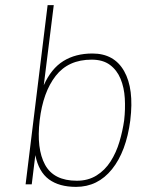

<svg xmlns="http://www.w3.org/2000/svg" viewBox="-20 -720 575 750"><path d="M104 0H80L166 -700H190L151 -387Q180 -452 227.5 -481.5Q275 -511 341 -511Q426 -511 465 -442Q504 -373 489 -251V-250Q473 -128 417.5 -59Q362 10 277 10Q211 10 171 -19.5Q131 -49 118 -114ZM338 -487Q247 -487 197.5 -423.5Q148 -360 135 -250Q122 -139 156 -76.5Q190 -14 280 -14Q324 -14 357 -34.5Q390 -55 412 -89.5Q434 -124 446.5 -166Q459 -208 465 -250Q470 -294 467.5 -336Q465 -378 451 -412Q437 -446 409.5 -466.5Q382 -487 338 -487Z"/></svg>

Font: Haskoy Thin
Style: Italic
Weight: 100
Designer: Ertekin Erdin
Foundry: Ertekin Erdin
Version: Version 2.000; ttfautohint (v1.8.4.7-5d5b)